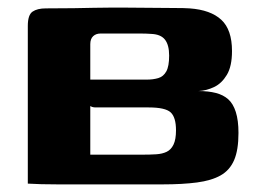

<svg xmlns="http://www.w3.org/2000/svg" viewBox="-20 -482 686 504"><path d="M407 2Q313 2 245 2Q177 2 131 2Q85 2 53 0V-414Q53 -443 65.5 -451.5Q78 -460 100 -460Q143 -460 173.5 -460.5Q204 -461 226 -461.5Q248 -462 268 -462Q288 -462 311 -462Q339 -462 372.5 -461.5Q406 -461 435.5 -461Q465 -461 478 -460Q533 -456 561 -430Q589 -404 589 -348Q589 -308 575.5 -285.5Q562 -263 542 -253.5Q522 -244 501 -243Q527 -243 546.5 -238Q566 -233 579 -221.5Q592 -210 599 -188Q606 -166 606 -133Q606 -88 594.5 -61.5Q583 -35 559 -21.5Q535 -8 497 -3Q459 2 407 2ZM354 -76Q374 -76 390 -77Q406 -78 417.5 -83.5Q429 -89 435.5 -102.5Q442 -116 442 -140Q442 -174 428 -187Q414 -200 370 -200H231Q212 -200 207.5 -218.5Q203 -237 203 -273H365Q382 -273 395.5 -277Q409 -281 416.5 -294.5Q424 -308 424 -336Q424 -364 413 -378Q402 -392 377 -393Q364 -394 347.5 -394Q331 -394 315 -394Q296 -394 277.5 -394Q259 -394 244 -394Q232 -394 224.5 -387Q217 -380 217 -366V-76Q233 -76 242.5 -76Q252 -76 263 -76Q274 -76 294.5 -76Q315 -76 354 -76Z"/></svg>

Font: Genos Thin
Style: Bold
Weight: 700
Version: Version 1.010